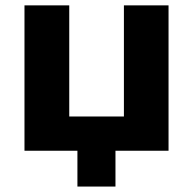

<svg xmlns="http://www.w3.org/2000/svg" viewBox="-20 -559 716 712"><path d="M408.2 132.8V0H605V-539.1H439.5V-127H236.8V-539.1H70.8V0H267.1V132.8Z"/></svg>

Font: Winston ExtraBold
Style: Regular
Weight: 800
Designer: Vernon Adams, Kim Jin-seong, David Berlow, Cristiano Sobral
Foundry: The Winston Project Authors
Version: Version 3.004